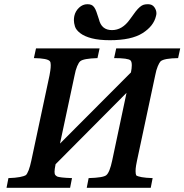

<svg xmlns="http://www.w3.org/2000/svg" viewBox="-20 -892 876 912"><path d="M683 -872Q703 -872 713 -858Q723 -844 723 -829Q723 -823 721 -816Q710 -768 657 -734.5Q604 -701 502 -701Q451 -701 416 -710Q381 -719 361 -734.5Q341 -750 336 -766.5Q331 -783 331 -796Q331 -806 333 -816Q338 -839 355.5 -855.5Q373 -872 395 -872Q406 -872 413.5 -869Q421 -866 427 -858Q433 -850 438 -836Q443 -822 450 -800Q462 -749 512 -749Q561 -749 597 -800Q613 -823 624 -837Q635 -851 644.5 -859Q654 -867 662.5 -869.5Q671 -872 683 -872ZM602 -548Q606 -568 606 -582Q606 -599 600 -605Q589 -616 522 -616L532 -662H836L826 -616Q760 -615 743 -601Q737 -595 729.5 -577.5Q722 -560 717 -533L631 -130Q625 -101 624.5 -91.5Q624 -82 624 -79Q624 -66 627 -59Q634 -54 653 -50.5Q672 -47 705 -46L696 0H392L401 -46Q471 -48 485 -60Q501 -73 513 -130L581 -451L244 -112Q239 -87 239 -76Q239 -73 240 -66.5Q241 -60 251 -54H250Q257 -51 274.5 -49Q292 -47 322 -46L313 0H11L20 -46Q53 -47 74 -51Q95 -55 102 -60V-59Q117 -73 129 -130L215 -533Q220 -560 220.5 -570Q221 -580 221 -583Q221 -596 217 -601Q206 -615 141 -616L151 -662H453L443 -616Q376 -614 361 -601Q354 -595 346.5 -577.5Q339 -560 334 -533L265 -210Z"/></svg>

Font: New Athena Unicode
Style: Bold Italic
Weight: 700
Designer: J. Rusten 1997; rev. by R. Hancock 2001, 2002, rev. by D. Mastronarde 2002-2021
Foundry: Society for Classical Studies (formerly American Philological Association)
Version: Version 5.008